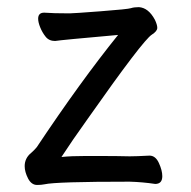

<svg xmlns="http://www.w3.org/2000/svg" viewBox="-20 -507 540 543"><path d="M85 16.1Q68.8 16.1 59.3 -2.4Q49.8 -21 49.8 -37.1Q49.8 -60.1 68.8 -75.2Q76.7 -82 84 -90.8Q208 -276.9 314 -408.2Q153.8 -394 135.7 -391.1Q118.7 -391.1 109.1 -403.1Q99.6 -415 93.8 -429.4Q87.9 -443.8 87.9 -454.1Q87.9 -471.2 105 -471.2Q129.9 -469.2 176.8 -469.2Q187 -469.2 264.4 -475.1Q341.8 -481 350.3 -483.9Q358.9 -486.8 373 -486.8Q399.9 -484.9 418 -451.2Q424.8 -437 424.8 -428.2Q424.8 -418.9 409.7 -409.2Q384.8 -394 228 -170.9Q183.6 -108.9 153.8 -63Q180.7 -65.9 224.6 -65.9Q323.7 -65.9 346.7 -64.9Q364.7 -64.9 402.8 -66.9Q419.9 -66.9 429.4 -45.9Q439 -24.9 439 -8.8Q439 13.2 418.9 13.2Q382.8 7.8 346.7 6.8Q137.7 6.8 106 14.2Q96.7 16.1 85 16.1Z"/></svg>

Font: LXGW WenKai Mono Screen
Style: Regular
Weight: 400
Monospace: yes
Designer: LXGW / Fontworks Inc.
Foundry: LXGW / Fontworks Inc.
Version: Version 1.330;April 28,2024